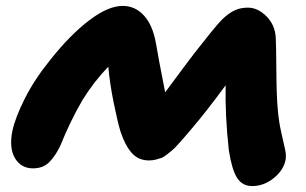

<svg xmlns="http://www.w3.org/2000/svg" viewBox="-20 -667 1036 651"><path d="M835 -36.1Q801.3 -36.1 783.7 -64.2Q766.1 -92.3 755.9 -157.2Q742.7 -277.8 745.1 -377.9Q678.7 -287.6 631.8 -232.9Q613.3 -210.9 606.7 -203.4Q600.1 -195.8 585.7 -179.7Q571.3 -163.6 564.9 -158.4Q558.6 -153.3 546.9 -143.8Q535.2 -134.3 526.9 -131.3Q518.6 -128.4 507.6 -125.7Q496.6 -123 484.9 -123Q449.2 -123 426.5 -148.7Q403.8 -174.3 388.2 -222.2Q378.4 -254.9 365.5 -318.6Q352.5 -382.3 347.2 -440.9Q298.3 -390.1 259.8 -328.1Q216.3 -252.9 184.1 -171.9Q166.5 -136.2 146 -116.2Q125.5 -96.2 91.8 -96.2Q51.3 -96.2 30.8 -130.6Q10.3 -165 22 -223.1Q31.7 -268.6 64.7 -334Q97.7 -399.4 151.9 -465.8Q217.8 -548.8 282.2 -597.9Q346.7 -647 396 -647Q438 -647 467.8 -614.7Q497.6 -582.5 508.8 -520Q515.1 -480.5 540 -354Q623.5 -466.8 639.2 -486.8Q707.5 -574.2 728.5 -596.2Q764.2 -633.3 798.8 -639.2Q809.1 -641.1 820.8 -641.1Q854 -641.1 883.5 -611.6Q913.1 -582 915 -538.1Q916.5 -510.7 917 -426.8Q917.5 -342.8 921.9 -294.9Q925.3 -254.9 933.6 -218.3Q941.9 -181.6 946.5 -160.9Q951.2 -140.1 948.2 -125Q941.4 -89.8 908 -63Q874.5 -36.1 835 -36.1Z"/></svg>

Font: Shantell Sans Irregular Bouncy
Style: Italic
Weight: 800
Italic angle: -11.31°
Designer: Stephen Nixon, Anya Danilova, Shantell Martin
Foundry: Arrow Type
Version: Version 1.006;[9816181b4]